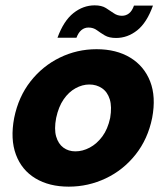

<svg xmlns="http://www.w3.org/2000/svg" viewBox="-20 -691 621 718"><path d="M237 7Q164 7 112.5 -24Q61 -55 39.5 -113Q18 -171 33 -250Q49 -329 94 -386.5Q139 -444 203.5 -475.5Q268 -507 341 -507Q415 -507 467 -475.5Q519 -444 541.5 -386.5Q564 -329 549 -250Q533 -171 487 -113Q441 -55 375.5 -24Q310 7 237 7ZM262 -125Q289 -125 315.5 -139Q342 -153 362.5 -180.5Q383 -208 392 -250Q399 -292 390.5 -319.5Q382 -347 361.5 -361Q341 -375 314 -375Q288 -375 262.5 -361Q237 -347 218 -319.5Q199 -292 190 -250Q182 -208 190 -180.5Q198 -153 217 -139Q236 -125 262 -125ZM195 -550Q218 -613 254.5 -642Q291 -671 334 -671Q360 -671 376 -661Q392 -651 405.5 -641.5Q419 -632 436 -632Q451 -632 462.5 -641Q474 -650 481 -670H552Q529 -606 493 -577.5Q457 -549 414 -549Q388 -549 372 -558.5Q356 -568 342.5 -578Q329 -588 311 -588Q296 -588 284.5 -578.5Q273 -569 266 -550Z"/></svg>

Font: Albert Sans ExtraBold
Style: Italic
Weight: 800
Italic angle: -11.25°
Designer: Andreas Rasmussen
Foundry: a.Foundry
Version: Version 1.025